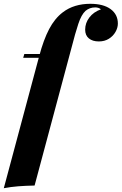

<svg xmlns="http://www.w3.org/2000/svg" viewBox="-71 -802 640 1010"><path d="M51 -498 57 -518H216L210 -498ZM430 -763Q415 -763 402.5 -758.5Q390 -754 379 -745Q368 -735 358.5 -718Q349 -701 341 -676.5Q333 -652 324 -621L111 174Q63 175 24.5 178Q-14 181 -51 188L135 -506Q158 -593 187.5 -649Q217 -705 259 -737Q289 -760 325.5 -771Q362 -782 404 -782Q473 -782 511 -754Q549 -726 549 -678Q549 -656 536.5 -634Q524 -612 501.5 -598Q479 -584 449 -584Q416 -584 396.5 -600Q377 -616 377 -646Q377 -681 399 -710Q421 -739 460 -753Q454 -758 446.5 -760.5Q439 -763 430 -763Z"/></svg>

Font: Playfair Display ExtraBold
Style: Italic
Weight: 800
Italic angle: -14°
Designer: Claus Eggers Sørensen
Foundry: Claus Eggers Sørensen
Version: Version 1.203